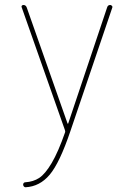

<svg xmlns="http://www.w3.org/2000/svg" viewBox="-20 -540 540 790"><path d="M247.1 -4.9 69.3 -509.8Q67.4 -513.7 69.8 -516.6Q72.3 -519.5 76.2 -519.5Q85.9 -519.5 89.8 -509.8L257.8 -32.2Q257.8 -31.2 258.8 -31.2Q260.7 -31.2 260.7 -32.2L420.9 -509.8Q423.8 -519.5 433.6 -519.5Q436.5 -519.5 439.9 -516.6Q443.4 -513.7 442.4 -509.8L269.5 0Q225.6 129.9 184.6 178.7Q143.6 227.5 85 230.5Q81.1 230.5 78.1 227.1Q75.2 223.6 75.2 219.7Q75.2 215.8 77.6 212.9Q80.1 210 84 210Q117.2 208 141.6 191.9Q166 175.8 192.9 130.4Q219.7 85 248 3.9Q249 1 247.1 -4.9Z"/></svg>

Font: Rounded-X Mgen+ 1m thin
Style: Regular
Weight: 100
Designer: [Source Han Sans]
Ryoko NISHIZUKA  (kana & ideographs); Paul D. Hunt (Latin, Greek & Cyrillic); Wenlong ZHANG  (bopomofo
Version: Version 1.059.20150602